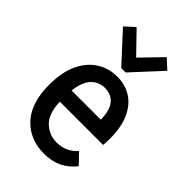

<svg xmlns="http://www.w3.org/2000/svg" viewBox="-212 -780 875 875"><g transform="rotate(45 225.0 -342.5)"><path d="M244 11Q152 11 95 -50Q38 -111 38 -228Q38 -309 63.5 -363.5Q89 -418 133 -446Q177 -474 232 -474Q282 -474 321.5 -450Q361 -426 384.5 -376Q408 -326 408 -249Q408 -226 406 -208H127Q130 -132 165 -99Q200 -66 248 -66Q309 -66 348 -111L396 -61Q340 11 244 11ZM129 -282H317Q317 -339 294 -368.5Q271 -398 228 -398Q190 -398 163 -370.5Q136 -343 129 -282ZM134 -696 231 -596 328 -696 374 -654 245 -514H217L88 -654Z"/></g></svg>

Font: Inconsolata SemiCondensed SemiBold
Style: Regular
Weight: 600
Width: 4
Monospace: yes
Designer: Raph Levien, Cyreal, Brenton Simpson
Foundry: Raph Levien, Cyreal, Google
Version: Version 3.001; ttfautohint (v1.8.2.53-6de2)